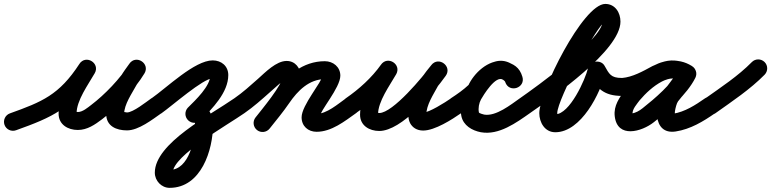

<svg xmlns="http://www.w3.org/2000/svg" viewBox="-58 -607 3868 963"><path d="M22.2 46.4C22.2 46.4 22.2 46.4 22.2 46.4C205.4 -19.3 301.1 -61.4 415.7 -237.5C431.6 -261.8 419.6 -286.2 400 -298.1C380.4 -310.1 353.3 -309.6 338.9 -284.3C296.8 -210.3 235.9 -123.9 235.9 -36.7C235.9 18.1 283 44.9 332.2 44.9C379.7 44.9 417.9 18.3 454.2 -9.1C530 -66.5 617.6 -157.6 666.5 -238.8C681.4 -263.5 671 -287.6 652.6 -299.6C634.3 -311.6 608 -311.6 591.3 -288C576.5 -267.2 560.6 -246.5 547.9 -224.3C547.9 -224.3 547.8 -224.1 547.7 -223.9C547.5 -223.6 547.4 -223.4 547.4 -223.4C516.5 -166.1 474.6 -102.2 474.6 -35.4C474.6 25.9 525.7 47 579 47C637.3 47 706.8 -7.9 752.8 -40.1C773.2 -54.4 778.1 -82.4 763.9 -102.8C749.6 -123.2 721.6 -128.1 701.2 -113.9C701.2 -113.9 701.2 -113.9 701.2 -113.9C675.8 -96.1 609.7 -43 579 -43C573.1 -43 553.9 -48.6 559.4 -43.4C561.5 -41.4 564.6 -34 564.6 -35.4C564.6 -83.5 603.8 -138.4 626.6 -180.6C626.6 -180.6 626.5 -180.4 626.3 -180.1C626.2 -179.9 626.1 -179.7 626.1 -179.7C637.3 -199.3 651.6 -217.5 664.7 -236C681.4 -259.5 670.1 -284.2 650.8 -296.8C631.5 -309.4 604.4 -310 589.5 -285.2C546.4 -213.8 466.5 -131.4 399.8 -80.9C381.7 -67.1 356.4 -45.1 332.2 -45.1C327.7 -45.1 317.8 -49.3 321.7 -45.2C323.9 -43 325.4 -40.1 325.9 -37C325.9 -36.9 325.9 -36.8 325.9 -36.7C325.9 -103.9 383.9 -181.5 417.1 -239.7C431.5 -265 420.2 -288.9 401.4 -300.4C382.6 -311.9 356.2 -310.9 340.3 -286.5C238.8 -130.6 153 -96.2 -8.2 -38.4C-31.6 -30 -43.7 -4.2 -35.4 19.2C-27 42.6 -1.2 54.7 22.2 46.4Z M689.1 -49.9C703.4 -29.5 731.5 -24.5 751.8 -38.8C805 -76.1 961.2 -214.1 1008.8 -214.1C1009.6 -214.1 998.3 -221.9 997.1 -229.7C997 -229.9 997 -230.7 997 -230.5C997 -174.5 922.8 -105.4 885.2 -67.8C867.6 -50.2 867.6 -21.8 885.2 -4.2C902.8 13.4 931.2 13.4 948.8 -4.2C948.8 -4.2 948.8 -4.2 948.8 -4.2C1006.9 -62.3 1087 -143.1 1087 -230.5C1087 -275.8 1052.4 -304.1 1008.8 -304.1C918.6 -304.1 779.6 -168.1 700.2 -112.5C679.8 -98.3 674.9 -70.2 689.1 -49.9ZM935.8 4.9C935.8 4.9 935.8 4.9 935.8 4.9C937.1 4.3 932.9 5.6 931.5 5.6C928.3 5.5 925.2 4.7 922.5 3.1C912.8 -2.4 920.6 3.9 920.6 16.6C920.6 89.6 891.7 245.2 792.7 245.2C790.4 245.2 797.3 245.6 799.4 246.4C804.5 248.3 808 252.3 808.4 257.8C808.4 258.2 808.5 258.6 808.5 259.1C808.5 173.9 1081.8 20.8 1168.8 -40.1C1189.2 -54.4 1194.1 -82.5 1179.9 -102.8C1165.6 -123.2 1137.5 -128.1 1117.2 -113.9C1117.2 -113.9 1117.2 -113.9 1117.2 -113.9C997.7 -30.2 718.5 111.1 718.5 259.1C718.5 299.5 751.6 335.2 792.7 335.2C951 335.2 1010.6 145.6 1010.6 16.6C1010.6 -45 966.2 -108.1 898.2 -76.9C875.6 -66.5 865.7 -39.8 876.1 -17.2C886.5 5.4 913.2 15.3 935.8 4.9Z M1106 -51.4C1120.2 -30.9 1148.2 -25.9 1168.6 -40C1213.8 -71.3 1254.9 -108 1295.9 -144.5C1310.7 -157.6 1368.5 -211.3 1379.7 -211.3C1382.3 -211.3 1374.5 -212 1372.1 -213C1367.3 -215 1362.9 -218.8 1360.6 -223.6C1360.3 -224.3 1360.1 -226.2 1360.1 -224.4C1360.1 -182.9 1254.3 -57.2 1223.5 -17.6C1208.2 2 1211.8 30.3 1231.4 45.5C1251 60.8 1279.3 57.2 1294.5 37.6C1294.5 37.6 1294.5 37.6 1294.5 37.6C1342.5 -24.1 1450.1 -147.4 1450.1 -224.4C1450.1 -265.3 1423.2 -301.3 1379.7 -301.3C1327.4 -301.3 1272.6 -244.3 1236.1 -211.7C1197.8 -177.7 1159.6 -143.2 1117.4 -114C1096.9 -99.8 1091.9 -71.8 1106 -51.4ZM1294.2 38.1C1294.2 38.1 1294.2 38.1 1294.2 38.1C1327.9 -4.2 1362.6 -46 1393.1 -90.6C1434.8 -151.5 1492.4 -210 1571.2 -210C1571.3 -210 1571.3 -210 1570.7 -210.2C1565.8 -212.1 1562 -216.8 1560.2 -221.5C1559.5 -223.4 1559 -229.5 1559 -227.5C1559 -197.6 1454.7 -79.8 1454.7 -18.6C1454.7 25.3 1486.9 54 1530 54C1604.8 54 1670.7 1.1 1729 -40.3C1749.3 -54.7 1754.1 -82.8 1739.7 -103C1725.3 -123.3 1697.2 -128.1 1677 -113.7C1636.4 -85 1580.9 -36 1530 -36C1527.9 -36 1529.2 -36 1530.5 -35.6C1537.2 -33.2 1543.3 -26.5 1544.6 -19.3C1544.7 -18.5 1544.7 -18.4 1544.7 -18.6C1544.7 -49.8 1649 -166.5 1649 -227.5C1649 -271.2 1613 -300 1571.2 -300C1460.9 -300 1378.2 -228.1 1318.9 -141.4C1289.6 -98.6 1256.1 -58.6 1223.8 -18.1C1208.3 1.4 1211.5 29.7 1230.9 45.2C1250.4 60.7 1278.7 57.5 1294.2 38.1Z M1664.9 -51.5C1679 -31 1707 -25.8 1727.5 -39.9C1802.8 -91.7 1873.5 -156.2 1926.7 -230.9C1943.2 -254.1 1931.3 -278.6 1911.7 -291.1C1892.2 -303.5 1865 -304 1850.9 -279.3C1808.8 -205.3 1747.9 -118.9 1747.9 -31.7C1747.9 23.1 1795 49.9 1844.2 49.9C1957.1 49.9 2116.5 -140.9 2177.7 -226.9C2194.6 -250.7 2185.7 -275.7 2168 -288.9C2150.4 -302.2 2124 -303.9 2105.8 -281C2090 -261.2 2072.5 -241.4 2059.9 -219.3C2059.9 -219.3 2059.8 -219 2059.6 -218.8C2059.5 -218.5 2059.3 -218.2 2059.3 -218.2C2028.2 -159.9 1990 -98.5 1990 -30.3C1990 -16.2 1992.5 -2.1 1998.9 10.5C1998.9 10.5 1999.1 10.8 1999.3 11.1C1999.5 11.5 1999.6 11.8 1999.6 11.8C2010.8 32 2032.1 47.8 2064.4 47.8C2122.8 47.8 2209.7 -7.9 2255.8 -40.1C2276.2 -54.4 2281.1 -82.5 2266.9 -102.8C2252.6 -123.2 2224.5 -128.1 2204.2 -113.9C2204.2 -113.9 2204.2 -113.9 2204.2 -113.9C2174.5 -93.1 2093.6 -42.2 2064.4 -42.2C2059.1 -42.2 2073.5 -36.8 2077.4 -32.1C2078.3 -31 2079 -29.9 2079.8 -28.7C2080.3 -27.9 2081.4 -25.5 2081.1 -26.3C2080.4 -28.2 2079.3 -30.1 2078.4 -31.8C2078.4 -31.8 2078.5 -31.5 2078.7 -31.1C2078.9 -30.8 2079.1 -30.5 2079.1 -30.5C2078.7 -31.2 2079.8 -29 2080 -28.2C2080.4 -26.9 2080 -30 2080 -30.3C2080 -80.6 2115.4 -132.2 2138.7 -175.8C2138.7 -175.8 2138.5 -175.5 2138.4 -175.2C2138.2 -175 2138.1 -174.7 2138.1 -174.7C2148.3 -192.6 2163.3 -208.8 2176.2 -225C2194.4 -247.8 2184.9 -273.2 2166.6 -287C2148.3 -300.8 2121.2 -302.9 2104.3 -279.1C2065.6 -224.6 1912.5 -40.1 1844.2 -40.1C1839.7 -40.1 1829.8 -44.3 1833.7 -40.2C1835.9 -38 1837.4 -35.1 1837.9 -32C1837.9 -31.9 1837.9 -31.8 1837.9 -31.7C1837.9 -98.9 1895.9 -176.5 1929.1 -234.7C1943.2 -259.5 1932.5 -283.2 1914.2 -294.9C1895.9 -306.6 1869.9 -306.3 1853.3 -283.1C1806.3 -217 1743.1 -159.9 1676.5 -114.1C1656 -100 1650.8 -72 1664.9 -51.5Z M2253.6 -39.3C2253.6 -39.3 2253.6 -39.3 2253.6 -39.3C2288.6 -62.1 2355.1 -101.4 2372.1 -139.8C2383.8 -166.1 2423.6 -214.5 2456.5 -211.2C2456.6 -211.2 2454.7 -211.6 2452.7 -212C2450.8 -212.3 2448.8 -212.7 2448.9 -212.7C2461.4 -209.2 2471.5 -211 2475.8 -196.4C2484 -168.5 2510.3 -161.8 2532.1 -168.9C2553.9 -176 2571.2 -197 2561.3 -224.3C2556.4 -237.8 2550.2 -249.2 2540.4 -260.1C2540.4 -260.1 2540 -260.5 2539.6 -261C2539.2 -261.4 2538.8 -261.8 2538.8 -261.8C2532 -268.6 2525 -275.1 2517 -280.4C2517 -280.4 2517.3 -280.2 2517.7 -279.9C2518.1 -279.7 2518.5 -279.4 2518.5 -279.4C2417.1 -353.1 2321.3 -230.8 2276 -152.5C2276 -152.5 2275.9 -152.2 2275.7 -152C2275.6 -151.7 2275.4 -151.5 2275.4 -151.5C2255.3 -114.3 2247.2 -66.4 2256 -24.8C2265.8 22.4 2309.3 47.6 2353.4 56.2C2353.4 56.2 2353.6 56.2 2353.8 56.2C2353.9 56.3 2354.1 56.3 2354.1 56.3C2444.3 72.4 2531.1 8.8 2600.9 -40.2C2621.2 -54.5 2626.1 -82.5 2611.8 -102.9C2597.5 -123.2 2569.5 -128.1 2549.1 -113.8C2505 -82.8 2429.3 -21.7 2369.9 -32.3C2369.9 -32.3 2370.1 -32.3 2370.2 -32.2C2370.4 -32.2 2370.6 -32.2 2370.6 -32.2C2366.1 -33 2345 -38.9 2344 -43.2C2339.7 -64 2344.5 -90 2354.6 -108.5C2354.6 -108.5 2354.4 -108.3 2354.3 -108C2354.1 -107.8 2354 -107.5 2354 -107.5C2365.3 -127.2 2428.7 -233.4 2465.5 -206.6C2465.5 -206.6 2465.9 -206.3 2466.3 -206.1C2466.7 -205.8 2467 -205.6 2467 -205.6C2470 -203.6 2472.6 -200.7 2475.2 -198.2C2475.2 -198.2 2474.8 -198.6 2474.4 -199C2474 -199.5 2473.5 -199.9 2473.6 -199.9C2475.6 -197.6 2475.6 -196.8 2476.7 -193.7C2486.6 -166.4 2512 -159.4 2533 -166.2C2553.9 -173.1 2570.4 -193.7 2562.2 -221.6C2548 -270.1 2517.9 -286.8 2473.1 -299.3C2473 -299.4 2471.1 -299.7 2469.3 -300.1C2467.4 -300.4 2465.6 -300.8 2465.5 -300.8C2390.7 -308.3 2318.3 -240.3 2289.9 -176.2C2289 -174.4 2294.4 -183 2292.9 -181.6C2266.2 -156.5 2235.2 -134.7 2204.4 -114.7C2183.6 -101.1 2177.7 -73.2 2191.3 -52.4C2204.9 -31.6 2232.8 -25.7 2253.6 -39.3Z M2538.1 -51.3C2552.3 -30.9 2580.3 -25.9 2600.7 -40.1C2715.5 -120 3054 -354.3 3054 -498.6C3054 -543.6 3027.3 -587.3 2977.9 -587.3C2865.5 -587.3 2646.9 -144.6 2646.9 -39.6C2646.9 7.4 2674.7 56.3 2727.2 56.3C2857 56.3 2954.7 -140.9 2978.8 -244.8C2983.1 -263.4 2957.7 -268.6 2933.5 -265.1C2909.4 -261.6 2886.5 -249.3 2895.9 -232.7C2936 -162.3 2972.3 -126 3061 -126C3085.9 -126 3106 -146.1 3106 -171C3106 -195.9 3085.9 -216 3061 -216C3005.1 -216 2997.5 -236.2 2974.1 -277.3C2964.7 -293.8 2946.1 -300.1 2928.8 -297.6C2911.5 -295.1 2895.5 -283.8 2891.2 -265.2C2878.4 -210.1 2799.9 -33.7 2727.2 -33.7C2724.7 -33.7 2727.7 -33.9 2730.5 -33.3C2732.5 -32.8 2734.4 -31.9 2736.1 -30.8C2742.8 -26.3 2736.9 -32 2736.9 -39.6C2736.9 -107.7 2944.6 -497.3 2977.9 -497.3C2979.3 -497.3 2977.2 -497.2 2975 -497.6C2973.2 -498 2971.4 -498.6 2969.8 -499.4C2960 -504.6 2964 -509.5 2964 -498.6C2964 -410 2628.9 -169.3 2549.3 -113.9C2528.9 -99.7 2523.9 -71.7 2538.1 -51.3Z M3049 -126C3049 -126 3049 -126 3049 -126C3051.3 -126 3053.7 -126 3056 -126C3059 -126 3062 -126 3065 -126C3065 -126 3065.9 -126 3066.9 -126.1C3067.8 -126.1 3068.7 -126.2 3068.7 -126.2C3135.9 -131.8 3197.3 -163.7 3255.5 -195.5C3255.6 -195.5 3254.9 -195.2 3254.2 -194.8C3253.5 -194.5 3252.9 -194.1 3252.9 -194.2C3277.8 -205.7 3298.8 -217.4 3327.6 -212.6C3327.6 -212.6 3327.5 -212.6 3327.4 -212.6C3327.3 -212.7 3327.2 -212.7 3327.2 -212.7C3340.8 -210.3 3352.9 -206.6 3364.8 -199.4C3390.5 -184.1 3414.8 -195.5 3426.5 -214.7C3438.1 -233.8 3437 -260.8 3411.5 -276.4C3394 -287.1 3377.3 -294.2 3357.1 -298.8C3357.1 -298.8 3357 -298.9 3356.9 -298.9C3356.9 -298.9 3356.8 -298.9 3356.8 -298.9C3326.6 -305.6 3295.9 -304.9 3266.2 -296.1C3266.2 -296.1 3266.7 -296.3 3267.2 -296.4C3267.6 -296.5 3268.1 -296.7 3268.1 -296.7C3251.6 -292.5 3236 -285.8 3220.9 -278.2C3220.9 -278.2 3220.7 -278.1 3220.4 -278C3220.2 -277.9 3220 -277.8 3220 -277.8C3166.1 -249.4 3120.1 -207.3 3080.8 -161.2C3080.8 -161.2 3080.2 -160.5 3079.6 -159.7C3079 -159 3078.4 -158.2 3078.4 -158.2C3049.2 -117.3 3018.9 -77.5 3025.3 -23.7C3038.7 89 3160.8 53.7 3220.9 6.3C3291.6 -49.5 3388.5 -134.4 3429.2 -215.9C3441.9 -241.1 3430.2 -264.1 3411.5 -274.9C3392.7 -285.7 3367 -284.3 3351.4 -260.8C3345.9 -252.3 3340.1 -244.1 3334 -236C3313.8 -209 3294.4 -180.8 3272.6 -155.1C3272.6 -155.1 3272.3 -154.6 3271.9 -154.2C3271.6 -153.7 3271.2 -153.3 3271.2 -153.3C3223.1 -90.2 3211.3 70.2 3330.6 52.5C3330.6 52.5 3330.6 52.5 3330.7 52.5C3330.7 52.5 3330.7 52.5 3330.7 52.5C3404.7 41.3 3469.6 2.1 3529.8 -40.1C3550.2 -54.4 3555.1 -82.5 3540.9 -102.8C3526.6 -123.2 3498.5 -128.1 3478.2 -113.9C3429.9 -80.1 3376.7 -45.5 3317.3 -36.5C3317.3 -36.5 3317.3 -36.5 3317.3 -36.5C3317.4 -36.5 3317.4 -36.5 3317.4 -36.5C3313.2 -35.9 3323.1 -33.3 3326.3 -28.7C3327.6 -26.9 3325.6 -38.2 3327.4 -49.9C3329.5 -63.5 3335.6 -89.2 3342.8 -98.7C3342.8 -98.7 3342.4 -98.3 3342.1 -97.8C3341.7 -97.4 3341.3 -96.9 3341.4 -96.9C3364.3 -124 3384.7 -153.6 3406 -182C3413.2 -191.5 3420 -201.3 3426.6 -211.2C3442.1 -234.7 3428.9 -258.6 3408.8 -270.2C3388.6 -281.9 3361.4 -281.4 3348.8 -256.1C3314.4 -187.5 3224.8 -111.4 3165.1 -64.3C3146.7 -49.8 3132.1 -42.1 3110 -37.2C3109.9 -37.2 3114.8 -33 3114.7 -34.3C3111.7 -59.4 3137.6 -86.2 3151.6 -105.8C3151.6 -105.8 3151 -105.1 3150.4 -104.3C3149.8 -103.5 3149.2 -102.7 3149.2 -102.8C3181.1 -140.1 3218.3 -175.1 3262 -198.2C3262 -198.2 3261.8 -198.1 3261.6 -198C3261.3 -197.9 3261.1 -197.7 3261.1 -197.8C3270.3 -202.4 3279.9 -206.8 3289.9 -209.3C3289.9 -209.3 3290.4 -209.5 3290.8 -209.6C3291.3 -209.7 3291.8 -209.9 3291.8 -209.9C3306.8 -214.3 3322 -214.5 3337.2 -211.1C3337.2 -211.1 3337.1 -211.1 3337.1 -211.1C3337 -211.1 3336.9 -211.2 3336.9 -211.2C3347.7 -208.7 3355.3 -205.2 3364.5 -199.6C3389.9 -184 3414.4 -195.6 3426.1 -214.9C3437.8 -234.2 3436.8 -261.2 3411.2 -276.6C3389.8 -289.4 3367.3 -297 3342.8 -301.3C3342.8 -301.3 3342.7 -301.3 3342.6 -301.4C3342.5 -301.4 3342.4 -301.4 3342.4 -301.4C3294 -309.5 3257.6 -295.5 3215.1 -275.8C3215.1 -275.8 3214.4 -275.5 3213.8 -275.2C3213.1 -274.8 3212.5 -274.5 3212.5 -274.5C3166.2 -249.3 3114.9 -220.3 3061.3 -215.8C3061.2 -215.8 3062.2 -215.9 3063.1 -215.9C3064.1 -216 3065 -216 3065 -216C3062 -216 3059 -216 3056 -216C3053.7 -216 3051.3 -216 3049 -216C3024.1 -216 3004 -195.9 3004 -171C3004 -146.1 3024.1 -126 3049 -126Z M3467.3 -49.6C3481.7 -29.3 3509.8 -24.6 3530.1 -39C3614.4 -98.9 3704.3 -158.5 3777.1 -232.4C3794.5 -250.2 3794.3 -278.7 3776.6 -296.1C3758.8 -313.5 3730.3 -313.3 3712.9 -295.6C3712.9 -295.6 3712.9 -295.6 3712.9 -295.6C3644 -225.5 3557.9 -169.2 3477.9 -112.3C3457.7 -97.9 3452.9 -69.9 3467.3 -49.6Z"/></svg>

Font: FRB American Cursive Guidelines Black
Style: Bold Italic
Weight: 900
Italic angle: -25°
Version: Version 2.0;Modular Font Editor K font №1